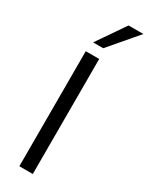

<svg xmlns="http://www.w3.org/2000/svg" viewBox="-241 -978 788 1019"><g transform="rotate(30 153.0 -468.5)"><path d="M87.1 0V-705H169.5V0ZM97.5 -765 215.5 -936.9H306.3L159.5 -765Z"/></g></svg>

Font: Nunito Sans 12pt ExtraLight
Style: Regular
Weight: 200
Designer: Vernon Adams
Foundry: Vernon Adams
Version: Version 3.101;gftools[0.9.27]